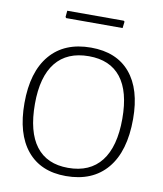

<svg xmlns="http://www.w3.org/2000/svg" viewBox="-89 -877 809 955"><g transform="rotate(10 315.5 -399.5)"><path d="M458 -805 463 -801 459 -768H174L170 -773L173 -805ZM322 -645Q451 -645 520 -563.5Q589 -482 589 -331Q589 -168 516 -81Q443 6 308 6Q181 6 112 -77.5Q43 -161 43 -316Q43 -474 115.5 -559.5Q188 -645 322 -645ZM319 -601Q209 -601 152 -530Q95 -459 95 -321Q95 -180 150 -108Q205 -36 312 -36Q422 -36 479 -109Q536 -182 536 -323Q536 -461 481 -531Q426 -601 319 -601Z"/></g></svg>

Font: Alegreya Sans SC Light
Style: Regular
Weight: 300
Designer: Juan Pablo del Peral
Foundry: Huerta Tipografica
Version: Version 2.007